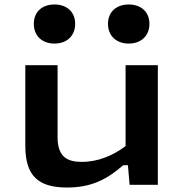

<svg xmlns="http://www.w3.org/2000/svg" viewBox="-20 -825 818 857"><path d="M93 -534V-174C93 -39.5 151 12 279.5 12C385.5 12 455.5 -22.5 530 -87.5H551L558.5 0H684.5V-534H540.5V-173C485 -131 418.5 -102.5 345 -102.5C281.5 -102.5 237 -123.5 237 -213V-534ZM131 -718.5C131 -665 168 -630.5 223 -630.5C278.5 -630.5 315.5 -665 315.5 -718.5C315.5 -772 278.5 -805 223 -805C168 -805 131 -772 131 -718.5ZM462 -718.5C462 -665 499.5 -630.5 554.5 -630.5C609.5 -630.5 647 -665 647 -718.5C647 -772 609.5 -805 554.5 -805C499.5 -805 462 -772 462 -718.5Z"/></svg>

Font: Monaspace Neon Wide
Style: Bold
Weight: 700
Width: 7
Designer: Riley Cran & the Lettermatic Team
Foundry: Lettermatic
Version: Version 1.000 (Monaspace Neon)